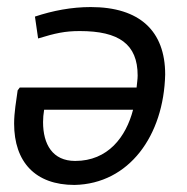

<svg xmlns="http://www.w3.org/2000/svg" viewBox="-20 -514 531 544"><path d="M102 -168C102 -179 103 -191 105 -203H357C337 -126 286 -58 193 -58C129 -58 102 -105 102 -168ZM448 -303C448 -426 376 -494 237 -494C183 -494 130 -484 79 -467L88 -405C137 -420 164 -426 206 -426C317 -426 370 -389 370 -300C370 -289 368 -278 367 -266H36L30 -258C26 -229 20 -195 20 -164C20 -55 80 10 191 10C346 7 444 -130 448 -303Z"/></svg>

Font: Cantarell
Style: Oblique
Weight: 400
Italic angle: -8°
Designer: Dave Crossland
Version: Version 0.024